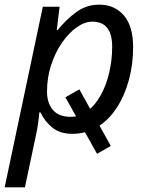

<svg xmlns="http://www.w3.org/2000/svg" viewBox="-42 -565 641 825"><path d="M375 96 239 -147 299 -181 434 62ZM-22 240 142 -536H214L202 -436H206Q241 -480 285 -512.5Q329 -545 385 -545Q450 -545 490 -499Q530 -453 530 -362Q530 -289 512 -222Q494 -155 460 -102.5Q426 -50 377.5 -20Q329 10 269 10Q215 10 182 -17.5Q149 -45 132 -82H127Q126 -66 122 -37.5Q118 -9 114 9L65 240ZM262 -63Q302 -63 335 -88.5Q368 -114 391.5 -157Q415 -200 427.5 -254Q440 -308 440 -364Q440 -472 355 -472Q322 -472 287.5 -447.5Q253 -423 224 -381Q195 -339 177.5 -285Q160 -231 160 -171Q160 -123 185 -93Q210 -63 262 -63Z"/></svg>

Font: Noto Sans IKEA
Style: Italic
Weight: 400
Italic angle: -12°
Designer: Monotype Design Team
Foundry: Monotype Imaging Inc.
Version: Version 2.001